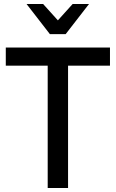

<svg xmlns="http://www.w3.org/2000/svg" viewBox="-20 -942 580 962"><path d="M321 -613H531V-704H9V-613H219V0H321ZM344 -922 270 -840 196 -922H113L230 -771H309L426 -922Z"/></svg>

Font: Geom
Style: Regular
Weight: 400
Version: Version 1.102